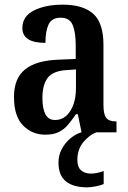

<svg xmlns="http://www.w3.org/2000/svg" viewBox="-20 -568 551 824"><path d="M174 10Q118 10 79 -29.5Q40 -69 40 -152Q40 -232 88 -270.5Q136 -309 234 -312L305 -315V-373Q305 -429 292 -460.5Q279 -492 240 -492Q202 -492 188.5 -463Q175 -434 175 -384Q76 -384 76 -448Q76 -498 125.5 -523Q175 -548 249 -548Q336 -548 380 -509Q424 -470 424 -375V-118Q424 -77 436 -62Q448 -47 477 -47H480V0H330L314 -78H306Q287 -50 270 -30.5Q253 -11 230.5 -0.5Q208 10 174 10ZM216 -53Q257 -53 281.5 -91.5Q306 -130 306 -191V-270L263 -267Q206 -263 184 -233Q162 -203 162 -147Q162 -102 175 -77.5Q188 -53 216 -53ZM354 236Q295 236 263 210.5Q231 185 231 130Q231 98 245.5 71Q260 44 282.5 25.5Q305 7 329 0H393Q365 10 338.5 41Q312 72 312 119Q312 149 328 163Q344 177 370 177Q395 177 425 166V222Q411 228 389.5 232Q368 236 354 236Z"/></svg>

Font: Noto Serif Khmer Condensed SemiBold
Style: Regular
Weight: 600
Width: 3
Designer: Danh Hong and the Monotype Design Team
Foundry: Monotype Imaging Inc.
Version: Version 2.004; ttfautohint (v1.8.4.7-5d5b)